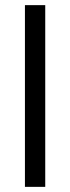

<svg xmlns="http://www.w3.org/2000/svg" viewBox="-20 -727 273 747"><path d="M156 0H77V-707H156Z"/></svg>

Font: Hind Mysuru
Style: Regular
Weight: 400
Designer: Manushi Parikh, Hitesh Malaviya
Foundry: Indian Type Foundry
Version: Version 0.703;PS 1.0;hotconv 1.0.86;makeotf.lib2.5.63406